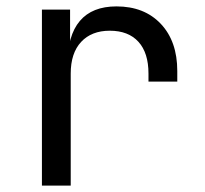

<svg xmlns="http://www.w3.org/2000/svg" viewBox="-20 -580 640 600"><path d="M111 0V-550H199V-445H220L191 -380Q191 -469 229.5 -514.5Q268 -560 344 -560Q431 -560 482.5 -505.5Q534 -451 534 -358V-325H444V-350Q444 -415 412.5 -449.5Q381 -484 323 -484Q266 -484 233.5 -449Q201 -414 201 -350V0Z"/></svg>

Font: JetBrains Mono Zero
Style: Regular-Zero
Weight: 400
Designer: Philipp Nurullin, Konstantin Bulenkov
Foundry: JetBrains
Version: Version 2.211